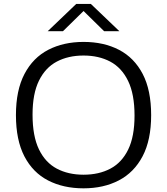

<svg xmlns="http://www.w3.org/2000/svg" viewBox="-20 -966 865 994"><path d="M412.5 9Q308 9 229 -31.8Q150 -72.5 106.2 -156.8Q62.5 -241 62.5 -370Q62.5 -499 106.8 -583.2Q151 -667.5 230 -708.2Q309 -749 412.5 -749Q517.5 -749 596.2 -708Q675 -667 718.8 -583Q762.5 -499 762.5 -370Q762.5 -241 718.2 -157Q674 -73 595 -32Q516 9 412.5 9ZM412.5 -61.5Q492 -61.5 551.2 -92.8Q610.5 -124 643.5 -191.5Q676.5 -259 676.5 -367.5Q676.5 -478.5 643.2 -547Q610 -615.5 550.8 -647Q491.5 -678.5 412.5 -678.5Q333.5 -678.5 274.2 -647.2Q215 -616 181.8 -548.5Q148.5 -481 148.5 -372.5Q148.5 -261.5 181.5 -193Q214.5 -124.5 274 -93Q333.5 -61.5 412.5 -61.5ZM227 -804.5 374.5 -945.5H450.5L598 -804.5H519L412.5 -909L306 -804.5Z"/></svg>

Font: Encode Sans Expanded
Style: Regular
Weight: 400
Width: 7
Designer: Multiple Designers
Foundry: Impallari Type
Version: Version 3.000; ttfautohint (v1.8.3) -l 8 -r 50 -G 200 -x 14 